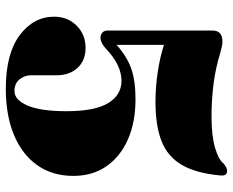

<svg xmlns="http://www.w3.org/2000/svg" viewBox="-89 -678 782 644"><g transform="rotate(90 302.0 -356.0)"><path d="M36 -146.5Q36 -192 66 -222Q96 -252 140.5 -252Q183 -252 207.8 -225Q232.5 -198 232.5 -155V-69.5Q232.5 -47.5 246.2 -30.5Q260 -13.5 285.5 -13.5Q315 -13.5 334 -57.2Q353 -101 353 -187.5Q353 -283 325.8 -327.8Q298.5 -372.5 251 -372.5Q197 -372.5 141 -318Q122 -302 106.5 -302Q97 -302 89.8 -308Q82.5 -314 82.5 -325.5V-678Q82.5 -711 119 -711Q127.5 -711 137 -709Q146.5 -707 160.5 -703Q251.5 -674.5 372 -674.5Q434.5 -674.5 475.2 -686.2Q516 -698 529.5 -716Q540 -724 546.8 -725.8Q553.5 -727.5 559 -726Q570.5 -722.5 568.5 -704Q561 -622.5 533.2 -575Q505.5 -527.5 453.8 -507Q402 -486.5 322 -486.5Q271.5 -486.5 220.8 -494.2Q170 -502 130.5 -515V-356Q169 -390.5 209.8 -405Q250.5 -419.5 313 -419.5Q390 -419.5 447.8 -394Q505.5 -368.5 537.8 -321.8Q570 -275 570 -211.5Q570 -140.5 534 -89.8Q498 -39 432.5 -11.8Q367 15.5 277.5 15.5Q160.5 15.5 98.2 -31Q36 -77.5 36 -146.5Z"/></g></svg>

Font: Fraunces 72pt Black
Style: Regular
Weight: 900
Version: Version 1.000;[0bf87f6ff]